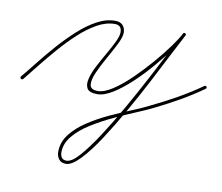

<svg xmlns="http://www.w3.org/2000/svg" viewBox="-66 -343 829 718"><g transform="rotate(10 348.0 15.5)"><path d="M5 2Q27 -24 54 -58.5Q81 -93 112.5 -128.5Q144 -164 178 -195Q212 -226 247 -245Q282 -264 317 -264Q335 -264 345 -253.5Q355 -243 355 -225Q355 -209 341 -181Q327 -153 308.5 -120.5Q290 -88 277.5 -59.5Q265 -31 267 -12.5Q269 6 297 6Q321 6 353 -15Q385 -36 419 -69Q453 -102 485 -139Q517 -176 540.5 -208.5Q564 -241 574 -261Q576 -266 582 -263Q587 -260 584 -255Q570 -229 544.5 -179Q519 -129 486.5 -66.5Q454 -4 418 59Q382 122 347 175.5Q312 229 280.5 262Q249 295 227 295Q209 295 200 283.5Q191 272 191 255Q191 219 214 189Q237 159 274 134.5Q311 110 353 90.5Q395 71 434.5 55Q474 39 501 25Q549 2 596 -24.5Q643 -51 687 -82Q691 -85 695 -80Q698 -76 693 -72Q652 -43 608.5 -18Q565 7 520 29Q495 42 455 58.5Q415 75 371.5 95.5Q328 116 289.5 140Q251 164 227 193Q203 222 203 255Q203 267 208.5 275Q214 283 227 283Q247 283 276 250Q305 217 339.5 164Q374 111 409.5 48.5Q445 -14 477.5 -75.5Q510 -137 535 -186.5Q560 -236 574 -261Q577 -266 582 -263Q587 -261 584 -255Q574 -234 549.5 -200.5Q525 -167 493 -129Q461 -91 425.5 -57.5Q390 -24 356.5 -3Q323 18 297 18Q267 18 258.5 4Q250 -10 255.5 -33Q261 -56 275 -83Q289 -110 305 -137.5Q321 -165 332 -188Q343 -211 343 -225Q343 -252 317 -252Q284 -252 250 -233Q216 -214 183 -183.5Q150 -153 119.5 -118Q89 -83 62 -49Q35 -15 15 10Q11 14 6 11Q2 7 5 2Z"/></g></svg>

Font: FRB American Cursive Guidelines Thin
Style: Italic
Weight: 100
Italic angle: -25°
Version: Version 2.0;Modular Font Editor K font №1